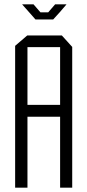

<svg xmlns="http://www.w3.org/2000/svg" viewBox="-20 -868 404 888"><path d="M50 0V-656L106 -704H107V0ZM107 -328V-383H258V-328ZM258 0V-650H314V0ZM107 -650V-704H266L314 -651V-650ZM144 -778 115 -811H256L226 -778ZM115 -811 83 -847V-848H135L167 -811ZM203 -811 235 -848H287V-847L256 -811Z"/></svg>

Font: Foldit Thin Light
Style: Regular
Weight: 300
Version: Version 1.003